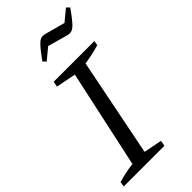

<svg xmlns="http://www.w3.org/2000/svg" viewBox="-281 -942 1007 1007"><g transform="rotate(-45 222.0 -439.0)"><path d="M-11 0 -6 -28Q51 -45 105 -51L223 -596L112 -618L118 -648H420L415 -622Q379 -612 353 -606.5Q327 -601 304 -598L195 -51L297 -31L291 0ZM167 -749 151 -765Q186 -814 205.5 -834.5Q225 -855 237.5 -857.5Q250 -860 265 -856L376 -826L439 -878L455 -862Q421 -814 402 -793.5Q383 -773 369.5 -769.5Q356 -766 341 -770L230 -801Z"/></g></svg>

Font: Piazzolla
Style: Italic
Weight: 400
Italic angle: -11.3°
Designer: Juan Pablo del Peral
Foundry: Huerta Tipografica
Version: Version 1.330